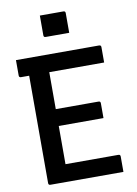

<svg xmlns="http://www.w3.org/2000/svg" viewBox="-99 -980 747 1044"><g transform="rotate(-10 275.0 -458.0)"><path d="M196 -916H326Q337 -916 337 -905V-796H207Q196 -796 196 -807ZM93 0Q82 0 82 -11V-604H37Q26 -604 26 -615V-700H485Q496 -700 496 -689V-604H193V-400H429Q440 -400 440 -389V-307H193V-96H485Q496 -96 496 -85V0Z"/></g></svg>

Font: Recursive Sn Lnr St Med
Style: Regular
Weight: 500
Version: Version 1.085;hotconv 1.1.0;makeotfexe 2.6.0; ttfautohint (v